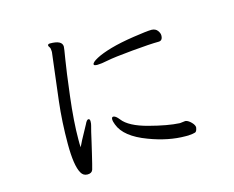

<svg xmlns="http://www.w3.org/2000/svg" viewBox="-97 -840 1195 979"><g transform="rotate(-15 500.0 -350.5)"><path d="M848 -92Q845 -71 836 -67.5Q827 -64 799 -62H785Q694 -62 594 -100Q478 -143 452 -213Q445 -230 445 -242Q445 -254 454 -254Q466 -254 484 -231Q517 -188 614 -162.5Q711 -137 772 -134H775L801 -137H805Q819 -134 833.5 -119Q848 -104 848 -92ZM758 -631Q778 -630 788 -616.5Q798 -603 798 -591Q798 -563 776 -563Q733 -563 635 -554Q537 -545 500.5 -537.5Q464 -530 445 -530Q426 -530 426 -537Q426 -548 456 -564Q486 -580 536.5 -594.5Q587 -609 660 -620Q733 -631 755 -631ZM239 -698Q303 -698 303 -664Q303 -656 293.5 -600Q284 -544 268 -412.5Q252 -281 252 -187V-166Q252 -155 253 -146Q269 -180 287.5 -212.5Q306 -245 309 -252Q319 -274 327.5 -274Q336 -274 336 -261Q336 -248 333 -238.5Q330 -229 325 -207.5Q320 -186 313.5 -157Q307 -128 300 -99.5Q293 -71 288 -50Q283 -29 280 -20Q274 -3 251.5 -3Q229 -3 218 -23Q194 -64 194 -179.5Q194 -295 206.5 -401.5Q219 -508 226 -562Q233 -616 237 -652V-658Q237 -673 232 -679.5Q227 -686 227 -690V-692Q229 -698 239 -698Z"/></g></svg>

Font: LXGW WenKai
Style: Regular
Weight: 400
Designer: LXGW / Fontworks Inc.
Foundry: LXGW / Fontworks Inc.
Version: Version 1.520; June 14, 2025